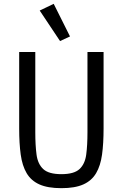

<svg xmlns="http://www.w3.org/2000/svg" viewBox="-20 -969 640 1001"><path d="M164 -698V-279Q164 -212 170.5 -163Q177 -114 205.5 -87.5Q234 -61 300 -61Q366 -61 394.5 -87.5Q423 -114 429.5 -163Q436 -212 436 -279V-698H520V-299Q520 -221 512 -163Q504 -105 481 -66Q458 -27 414.5 -7.5Q371 12 300 12Q229 12 185.5 -7.5Q142 -27 119 -66Q96 -105 88 -163Q80 -221 80 -299V-698ZM187 -914 260 -949 345 -779 293 -755Z"/></svg>

Font: Lilex Nerd Font
Style: Regular
Weight: 400
Designer: Mike Abbink, Paul van der Laan, Pieter van Rosmalen, Mikhael Khrustik
Foundry: Mikhael Khrustik
Version: Version 2.400; ttfautohint (v1.8.4.7-5d5b);Nerd Fonts 3.3.0